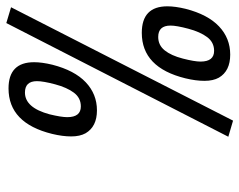

<svg xmlns="http://www.w3.org/2000/svg" viewBox="-95 -654 758 608"><g transform="rotate(-90 284.0 -350.0)"><path d="M295 -650Q247 -650 226 -572Q217 -535 217 -516Q217 -473 251 -473Q278 -473 294.5 -495Q311 -517 321 -554.5Q331 -592 331 -612Q331 -650 295 -650ZM155 -6 515 -709 565 -694 206 9ZM164 -564Q198 -702 308 -702Q391 -702 391 -621Q391 -596 383 -563Q365 -493 327.5 -457.5Q290 -422 238.5 -422Q187 -422 166 -458Q156 -476 156 -503.5Q156 -531 164 -564ZM484 -280Q568 -280 568 -199Q568 -174 560 -141Q542 -71 504.5 -35.5Q467 0 415 0Q363 0 342 -36Q332 -54 332 -81.5Q332 -109 340 -142Q374 -280 484 -280ZM507 -189Q507 -228 471 -228Q445 -228 428.5 -207.5Q412 -187 402.5 -150Q393 -113 393 -94Q393 -51 427 -51Q454 -51 470.5 -73Q487 -95 497 -132.5Q507 -170 507 -189Z"/></g></svg>

Font: TitilliumWebItalic
Style: Italic
Weight: 400
Italic angle: -13°
Version: Version 1.001;PS 57.000;hotconv 1.0.70;makeotf.lib2.5.55311